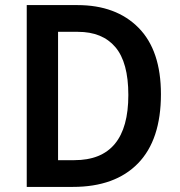

<svg xmlns="http://www.w3.org/2000/svg" viewBox="-20 -827 707 754"><path d="M612 -457Q612 -278 522 -185.5Q432 -93 266 -93H85V-807H284Q436 -807 524 -718Q612 -629 612 -457ZM484 -454Q484 -582 433 -642Q382 -702 286 -702H208V-198H272Q484 -198 484 -454Z"/></svg>

Font: Noto Sans Telugu UI SemiCondensed SemiBold
Style: Regular
Weight: 600
Width: 4
Designer: Jelle Bosma - Monotype Design Team
Foundry: Monotype Imaging Inc.
Version: Version 2.005; ttfautohint (v1.8.4.7-5d5b)